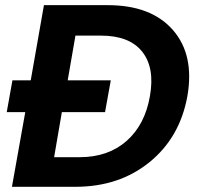

<svg xmlns="http://www.w3.org/2000/svg" viewBox="-20 -718 766 738"><path d="M394 -698.2Q561 -698.2 644.5 -602.8Q728 -507.3 700.2 -348.1Q671.4 -189.5 554.7 -94.7Q438 0 270 0H25.9L77.1 -287.1H5.9L27.8 -409.2H98.1L148.9 -698.2ZM188 -113.8H286.1Q395.5 -113.8 466.3 -176Q537.1 -238.3 556.2 -348.1Q575.7 -457.5 526.6 -519.3Q477.5 -581.1 368.2 -581.1H270L240.2 -409.2H405.8L383.8 -287.1H217.8Z"/></svg>

Font: SVN-Poppins SemiBold
Style: Italic
Weight: 600
Italic angle: -10°
Designer: Ninad Kale (Devanagari), Jonny Pinhorn (Latin)
Foundry: Indian Type Foundry
Version: Version 3.002 2017